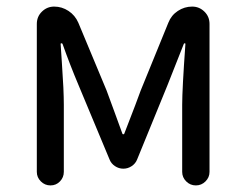

<svg xmlns="http://www.w3.org/2000/svg" viewBox="-20 -563 746 583"><path d="M91.8 -41V-490.2Q91.8 -512.7 107.4 -527.8Q123 -543 144.5 -543Q168 -543 188 -529.8Q208 -516.6 217.8 -494.1L303.7 -288.1Q311.5 -266.6 327.6 -223.1Q343.8 -179.7 351.6 -157.2Q351.6 -155.3 354.5 -155.3Q357.4 -155.3 357.4 -157.2Q398.4 -262.7 407.2 -288.1L491.2 -494.1Q500 -516.6 520 -529.8Q540 -543 563.5 -543Q585 -543 600.6 -527.8Q616.2 -512.7 616.2 -490.2V-41Q616.2 -24.4 604 -12.2Q591.8 0 574.7 0Q557.6 0 545.4 -12.2Q533.2 -24.4 533.2 -41V-245.1Q533.2 -292 543 -429.7Q543 -431.6 541 -431.6Q539.1 -431.6 538.1 -429.7Q536.1 -424.8 488.3 -303.7L396.5 -79.1Q391.6 -66.4 379.9 -58.6Q368.2 -50.8 354.5 -50.8Q340.8 -50.8 329.1 -58.6Q317.4 -66.4 312.5 -79.1L218.8 -303.7Q192.4 -366.2 169.9 -429.7Q168.9 -431.6 166.5 -431.6Q164.1 -431.6 164.1 -429.7Q165 -412.1 168 -370.6Q170.9 -329.1 172.4 -297.4Q173.8 -265.6 173.8 -245.1V-41Q173.8 -24.4 162.1 -12.2Q150.4 0 133.3 0Q116.2 0 104 -12.2Q91.8 -24.4 91.8 -41Z"/></svg>

Font: irohamaru Regular
Style: Regular
Weight: 400
Designer: [Source Han Sans]
Ryoko NISHIZUKA  (kana & ideographs); Paul D. Hunt (Latin, Greek & Cyrillic); Wenlong ZHANG  (bopomofo
Version: Version 1.00